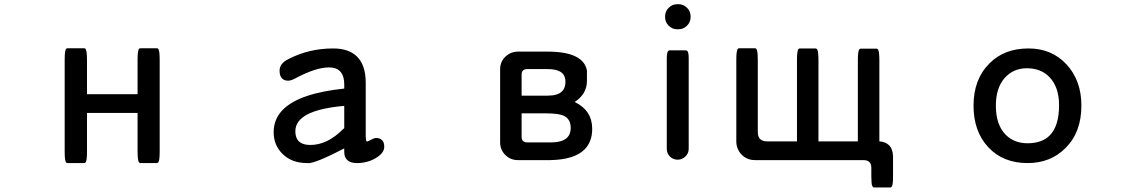

<svg xmlns="http://www.w3.org/2000/svg" viewBox="-20 -729 5283 890"><path d="M383.3 -205.6V-28.3Q383.3 -3.9 381.6 8.3Q379.9 20.5 376 24.4Q373.5 26.9 370.1 26.9H293Q289.6 26.9 287.1 24.4Q283.2 20.5 281.5 8.3Q279.8 -3.9 279.8 -28.3V-449.2Q279.8 -474.1 281.5 -486.6Q283.2 -499 287.1 -502.9Q289.6 -505.4 293 -505.4H370.1Q373.5 -505.4 376 -502.9Q381.3 -497.1 382.8 -471.2Q383.3 -461.4 383.3 -449.2V-292.5H617.7V-449.2Q617.7 -474.1 619.1 -483.6Q620.6 -493.2 621.6 -496.8Q622.6 -500.5 625 -502.9Q627.4 -505.4 630.9 -505.4H707Q710.4 -505.4 712.9 -502.9Q716.8 -499 718.5 -486.6Q720.2 -474.1 720.2 -449.2V-28.3Q720.2 -3.9 718.5 8.3Q716.8 20.5 712.9 24.4Q710.4 26.9 707 26.9H630.9Q627.4 26.9 625 24.4Q617.7 17.1 617.7 -28.3V-205.6Z M1575.7 -238.3Q1349.1 -218.3 1349.1 -121.1Q1349.1 -82 1374.5 -66.9Q1391.1 -57.1 1418.9 -57.1Q1497.6 -57.1 1570.8 -130.9L1575.7 -134.8ZM1723.6 -89.4Q1741.2 -89.4 1751.2 -79.3Q1761.2 -69.3 1761.2 -48.8Q1761.2 -19.5 1721.7 3.9Q1683.1 26.9 1633.8 26.9Q1603.5 26.9 1588.9 12.2Q1575.7 -1 1575.7 -24.4V-41Q1443.8 27.3 1409.2 27.3Q1406.2 27.3 1404.3 26.9Q1332 26.9 1289.1 -16.1Q1248.5 -56.6 1248.5 -116.2Q1248.5 -177.7 1292 -221.2Q1368.2 -296.9 1575.7 -318.4V-336.9Q1575.7 -397.9 1534.7 -412.1Q1522 -416.5 1504.9 -416.5Q1442.9 -416.5 1346.2 -364.3Q1328.1 -355 1315.4 -355Q1297.9 -355 1287.6 -365.2Q1275.9 -377 1275.9 -401.4Q1275.9 -435.1 1316.9 -455.1Q1411.6 -504.4 1524.4 -504.4Q1597.2 -504.4 1635.3 -466.3Q1674.8 -426.8 1675.3 -346.7V-96.7Q1675.3 -77.6 1679.7 -73.2Q1680.2 -72.8 1681.2 -73Q1682.1 -73.2 1682.9 -73.5Q1683.6 -73.7 1684.8 -74Q1686 -74.2 1687.3 -75Q1688.5 -75.7 1690.4 -76.2Q1693.8 -77.6 1697.8 -80.1Q1708 -85.9 1713.9 -87.6Q1719.7 -89.4 1723.6 -89.4Z M2397.9 -285.6H2518.6Q2565.4 -285.6 2585.4 -305.7Q2601.1 -321.3 2601.1 -349.6Q2601.1 -383.3 2575.7 -397.5Q2555.2 -408.7 2518.6 -408.7H2422.9Q2410.2 -408.2 2404.3 -402.3Q2398.4 -396.5 2397.9 -384.8ZM2531.2 -68.8Q2586.9 -68.8 2609.4 -91.3Q2625.5 -107.4 2625.5 -135.7Q2625.5 -176.3 2595.2 -191.4Q2572.3 -203.6 2510.7 -203.6H2397.9V-92.8Q2398.4 -77.6 2408.7 -72.3Q2414.1 -69.3 2422.9 -68.8ZM2644 -256.3Q2725.1 -216.8 2725.1 -131.8Q2725.1 -71.8 2689.5 -36.1Q2642.1 11.2 2530.3 13.2H2380.9Q2346.2 13.2 2322.3 -10.7Q2298.3 -34.7 2298.3 -69.3V-408.2Q2298.3 -442.9 2322.8 -466.3Q2347.7 -489.7 2380.9 -489.7H2518.6Q2684.1 -489.7 2700.7 -402.3V-401.9V-353.5Q2700.7 -293.5 2644 -256.3Z M3070.8 -39.1V-458Q3070.8 -486.3 3077.6 -492.7Q3080.1 -495.6 3084 -495.6H3159.2Q3163.1 -495.6 3166 -492.7Q3172.4 -486.3 3172.4 -458V-39.1Q3172.4 -18.1 3157 -3.4Q3141.6 11.2 3120.8 11.2Q3100.1 11.2 3085.4 -3.4Q3070.8 -18.1 3070.8 -39.1ZM3063 -649.4V-653.3Q3063 -676.3 3079.6 -692.9Q3096.2 -709.5 3119.1 -709.5H3125Q3147.9 -709.5 3164.6 -692.9Q3181.2 -676.3 3181.2 -653.3V-649.4Q3181.2 -626.5 3164.6 -609.9Q3147.9 -593.3 3125 -593.3H3119.1Q3096.2 -593.3 3079.6 -609.9Q3063 -626.5 3063 -649.4Z M4119.6 89.8Q4119.6 111.3 4117.9 122.6Q4116.2 133.8 4112.3 137.7Q4109.9 140.1 4106.4 140.1H4032.2Q4028.8 140.1 4026.9 137.9Q4024.9 135.7 4023.4 133.8Q4019 124 4019 89.8V51.8Q4019 50.8 4019 49.8Q4019 31.2 4010 22.2Q4001 13.2 3981.4 13.2H3479.5Q3440.9 13.2 3415 -15.1Q3393.1 -40 3393.1 -74.2V-448.2Q3393.1 -473.6 3394.5 -483.4Q3396 -493.2 3397.2 -497.1Q3398.4 -501 3399.9 -502.2Q3401.4 -503.4 3401.9 -503.9Q3403.8 -505.4 3406.2 -505.4H3479.5Q3482.9 -505.4 3485.4 -502.9L3488.8 -497.1Q3491.2 -489.3 3491.9 -475.1Q3492.7 -460.9 3492.7 -448.2V-117.2Q3492.7 -95.2 3503.4 -84.5Q3514.2 -73.7 3536.1 -73.7H3674.3V-447.3Q3674.3 -472.7 3675.8 -482.4Q3677.2 -492.2 3678.2 -496.1Q3681.2 -504.4 3687.5 -504.4H3760.7Q3769.5 -504.4 3772 -485.8Q3773.9 -472.7 3773.9 -447.3V-73.7H3956.5V-447.3Q3956.5 -472.2 3958 -481.7Q3959.5 -491.2 3960.4 -494.9Q3961.4 -498.5 3963.9 -501Q3966.3 -503.4 3969.7 -503.4H4043Q4046.4 -503.4 4048.8 -501Q4052.7 -497.1 4054.4 -484.6Q4056.2 -472.2 4056.2 -447.3V-73.7Q4085 -71.8 4101.1 -55.7Q4118.7 -38.1 4119.6 -3.9Z M4596.2 -239.3Q4596.2 -150.4 4642.1 -104Q4681.6 -64.9 4743.2 -64.9Q4809.6 -64.9 4845.7 -101.1Q4889.2 -144.5 4889.2 -241.2Q4889.2 -327.1 4842.8 -373.5Q4803.7 -412.6 4740 -412.6Q4676.3 -412.6 4636.2 -366.5Q4596.2 -320.3 4596.2 -239.3ZM4747.1 -504.4Q4856 -504.4 4924.3 -429.9Q4992.7 -355.5 4992.7 -239.3Q4992.7 -115.7 4918.9 -42.5Q4849.6 26.9 4743.2 26.9Q4629.4 26.9 4561 -46.6Q4492.7 -120.1 4492.7 -239.3Q4492.7 -361.8 4566.9 -435.5Q4635.3 -504.4 4747.1 -504.4Z"/></svg>

Font: YuPearl-Medium
Style: Medium
Weight: 500
Designer: Max Yao
Foundry: Max-Everyday
Version: Version 1.011; ttfautohint (v1.8.3)